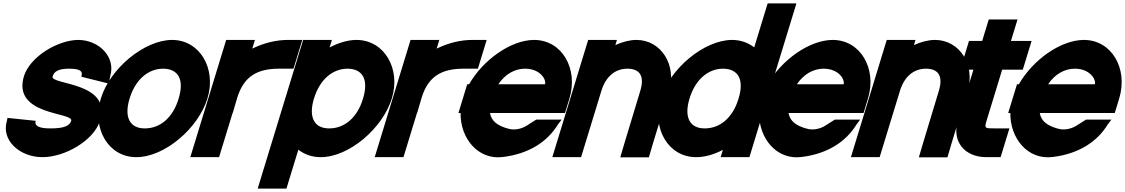

<svg xmlns="http://www.w3.org/2000/svg" viewBox="-20 -864 6651 1135"><path d="M631.3 -413 623.1 -370 462.3 -410 461.3 -413C470.4 -443 455.7 -457 390 -458C325 -458 300.1 -442 291 -412C275.4 -361 643.8 -382 570.9 -150C535.4 -34 362.8 66 230.1 65C99.1 65 -14.9 -33 20.9 -150L24.1 -167L188.9 -150H190.9C182.6 -123 203.8 -104 282.1 -105C361.1 -105 392.3 -122 400.6 -149L400.9 -150C416.8 -202 51.7 -179 121.3 -413C156.4 -528 320.7 -627 442 -628C565 -628 666.1 -527 631.3 -413Z M576.2 -282C630.3 -459 832.7 -627 997 -628C1162 -628 1260.7 -457 1206.2 -282C1152.1 -105 951.8 66 785.1 65C620.1 65 522.1 -105 576.2 -282ZM746.2 -282C711.7 -169 748.8 -104 837.1 -105C926.1 -105 1002.4 -168 1036.2 -282C1070.5 -394 1033.7 -457 945 -458C856 -458 780.5 -394 746.2 -282Z M1471.3 -576.6C1539 -609.8 1612.1 -628 1682 -628H1767L1715 -458H1630C1498.1 -458 1421.5 -410.5 1383.3 -288.9L1381.5 -283L1356.2 -197H1355.2L1301.1 -20L1275.1 65H1105.1L1131.1 -20L1210.9 -281C1211.3 -282.2 1211.6 -283.4 1212 -284.6L1291 -543L1317 -628H1487Z M1928.4 -583.4C1981.2 -611.2 2035.9 -627.7 2087 -628C2252 -628 2350.7 -457 2296.2 -282C2242.1 -105 2041.8 66 1875.1 65C1824 65 1779.3 48.7 1743.6 20.9L1699.2 166L1673.3 251H1503.3L1529.2 166L1666.2 -282L1746 -543L1772 -628H1942ZM1836.2 -282C1801.7 -169 1838.8 -104 1927.1 -105C2016.1 -105 2092.4 -168 2126.2 -282C2160.5 -394 2123.7 -457 2035 -458C1946 -458 1870.5 -394 1836.2 -282Z M2561.3 -576.6C2629 -609.8 2702.1 -628 2772 -628H2857L2805 -458H2720C2588.1 -458 2511.5 -410.5 2473.3 -288.9L2471.5 -283L2446.2 -197H2445.2L2391.1 -20L2365.1 65H2195.1L2221.1 -20L2300.9 -281C2301.3 -282.2 2301.6 -283.4 2302 -284.6L2381 -543L2407 -628H2577Z M2925.9 -366H3201.9C3210.5 -394 3173.7 -457 3085 -458C3022.3 -458 2966 -425.5 2925.9 -366ZM2702.7 -196H2689.9L2715.9 -281L2741.9 -366H2753.1C2834.8 -509.5 2999.2 -627.2 3137 -628C3302 -628 3400 -458 3345.9 -281L3319.9 -196H3234.9H2876.5C2884.9 -144.9 2925.7 -119.9 2981.8 -104H2982.8C3016.4 -93 3058.6 -100 3091.7 -120L3150 -157H3300L3278.1 -128C3217.9 -29 3110.2 45 2953.4 64C2805.3 83.4 2700.2 -47.4 2702.7 -196Z M3617.7 -597.5C3659.6 -616.6 3702.2 -627.7 3742 -628C3889 -628 3982.1 -478 3934.7 -326L3841.1 -20L3815.8 66H3646.8L3671.8 -19L3764.7 -326C3791.3 -413 3763.7 -457 3690 -458C3617 -458 3561.3 -413 3534.7 -326L3508.7 -241L3441.1 -20L3415.1 65H3245.1L3271.1 -20L3338.7 -241L3364.7 -326L3431 -543L3457 -628H3627Z M3886.2 -282C3940.3 -459 4142.7 -627 4307 -628C4358 -628 4402.7 -611.6 4438.5 -583.9L4492 -759L4518 -844H4688L4662 -759L4517.3 -285.5L4516.2 -282L4436.1 -20L4410.1 65H4240.1L4253.3 21.9C4200.9 49.3 4146.4 65.3 4095.1 65C3930.1 65 3832.1 -105 3886.2 -282ZM4056.2 -282C4021.7 -169 4058.8 -104 4147.1 -105C4234.6 -105 4309.7 -165.8 4344.4 -276.1L4346.2 -282C4380.5 -394 4343.7 -457 4255 -458C4166 -458 4090.5 -394 4056.2 -282Z M4690.9 -366H4966.9C4975.5 -394 4938.7 -457 4850 -458C4787.3 -458 4731 -425.5 4690.9 -366ZM4467.7 -196H4454.9L4480.9 -281L4506.9 -366H4518.1C4599.8 -509.5 4764.2 -627.2 4902 -628C5067 -628 5165 -458 5110.9 -281L5084.9 -196H4999.9H4641.5C4649.9 -144.9 4690.7 -119.9 4746.8 -104H4747.8C4781.4 -93 4823.6 -100 4856.7 -120L4915 -157H5065L5043.1 -128C4982.9 -29 4875.2 45 4718.4 64C4570.3 83.4 4465.2 -47.4 4467.7 -196Z M5382.7 -597.5C5424.6 -616.6 5467.2 -627.7 5507 -628C5654 -628 5747.1 -478 5699.7 -326L5606.1 -20L5580.8 66H5411.8L5436.8 -19L5529.7 -326C5556.3 -413 5528.7 -457 5455 -458C5382 -458 5326.3 -413 5299.7 -326L5273.7 -241L5206.1 -20L5180.1 65H5010.1L5036.1 -20L5103.7 -241L5129.7 -326L5196 -543L5222 -628H5392Z M5904.2 -452 5812.5 -152C5799.1 -105 5799.1 -105 5862.1 -105H5947.1L5895.1 65H5810.1C5683.1 65 5605.3 -27 5642.2 -151L5642.5 -152L5734.2 -452H5656.2L5708.2 -622H5786.2L5799 -664L5825 -749H5995L5969 -664L5956.2 -622H5993.2H6078.2L6026.2 -452H5941.2Z M6175.9 -366H6451.9C6460.5 -394 6423.7 -457 6335 -458C6272.3 -458 6216 -425.5 6175.9 -366ZM5952.7 -196H5939.9L5965.9 -281L5991.9 -366H6003.1C6084.8 -509.5 6249.2 -627.2 6387 -628C6552 -628 6650 -458 6595.9 -281L6569.9 -196H6484.9H6126.5C6134.9 -144.9 6175.7 -119.9 6231.8 -104H6232.8C6266.4 -93 6308.6 -100 6341.7 -120L6400 -157H6550L6528.1 -128C6467.9 -29 6360.2 45 6203.4 64C6055.3 83.4 5950.2 -47.4 5952.7 -196Z"/></svg>

Font: Nordica Plus
Style: NordicaClassicBkObl
Weight: 900
Version: Version 1.01